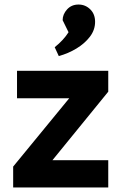

<svg xmlns="http://www.w3.org/2000/svg" viewBox="-20 -827 543 846"><path d="M38 -1V-93L285 -394H55V-515H457V-423L211 -121H457V-1ZM239 -580 221 -619Q260 -650 282 -685L256 -738Q256 -764 275.5 -785.5Q295 -807 326 -807Q356 -807 377.5 -786Q399 -765 399 -731Q399 -695 376 -665Q353 -635 316.5 -613Q280 -591 239 -580Z"/></svg>

Font: Secular One
Style: Regular
Weight: 400
Designer: Michal Sahar
Foundry: Hagilda
Version: Version 1.002; ttfautohint (v1.8.4.7-5d5b);gftools[0.9.29]